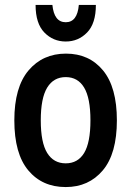

<svg xmlns="http://www.w3.org/2000/svg" viewBox="-20 -746 531 777"><path d="M38 -259Q38 -393 95.5 -461Q153 -529 247 -529Q341 -529 397 -461Q453 -393 453 -259Q453 -124 396 -56.5Q339 11 246 11Q151 11 94.5 -56.5Q38 -124 38 -259ZM145 -259Q145 -169 171 -127Q197 -85 246 -85Q295 -85 320.5 -127Q346 -169 346 -259Q346 -349 320.5 -391.5Q295 -434 246 -434Q197 -434 171 -391.5Q145 -349 145 -259ZM124 -726H192Q199 -656 246 -656Q293 -656 299 -726H368Q368 -651 332.5 -614.5Q297 -578 246 -578Q195 -578 159.5 -614.5Q124 -651 124 -726Z"/></svg>

Font: Radio Canada Condensed Medium
Style: Regular
Weight: 500
Width: 3
Designer: Charles Daoud, Etienne Aubert Bonn, Alexandre Saumier Demers, Jacques Le Bailly
Foundry: Radio-Canada
Version: Version 2.104; ttfautohint (v1.8.4.7-5d5b);gftools[0.9.28.de